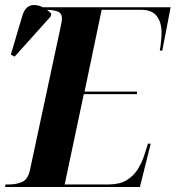

<svg xmlns="http://www.w3.org/2000/svg" viewBox="-50 -743 698 763"><path d="M-30 0 -28 -10H-14Q15 -10 38 -20Q61 -30 69 -67L192 -641Q194 -649 195 -656.5Q196 -664 196 -670Q196 -691 178.5 -697.5Q161 -704 133 -704H118L120 -714H628L595 -542H585Q588 -559 590 -579Q592 -599 592 -614Q592 -653 573.5 -678.5Q555 -704 511 -704H354L286 -379H495L494 -369H283L207 -10H381Q425 -10 452.5 -26.5Q480 -43 496.5 -69Q513 -95 522 -122L538 -172H549L506 0ZM8 -518 -7 -526 39 -681Q52 -724 86.5 -723Q121 -722 154 -689L151 -677Z"/></svg>

Font: Noto Serif Display SemiCondensed
Style: Bold Italic
Weight: 700
Width: 4
Italic angle: -12°
Designer: Monotype Design Team
Foundry: Monotype Imaging Inc.
Version: Version 2.009